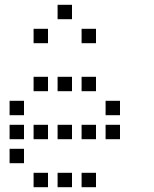

<svg xmlns="http://www.w3.org/2000/svg" viewBox="-20 -800 640 800"><path d="M221 -780Q220 -780 220 -780Q220 -780 220 -779V-721Q220 -720 220 -720Q220 -720 221 -720H279Q280 -720 280 -720Q280 -720 280 -721V-779Q280 -780 280 -780Q280 -780 279 -780ZM121 -680Q120 -680 120 -680Q120 -680 120 -679V-621Q120 -620 120 -620Q120 -620 121 -620H179Q180 -620 180 -620Q180 -620 180 -621V-679Q180 -680 180 -680Q180 -680 179 -680ZM321 -680Q320 -680 320 -680Q320 -680 320 -679V-621Q320 -620 320 -620Q320 -620 321 -620H379Q380 -620 380 -620Q380 -620 380 -621V-679Q380 -680 380 -680Q380 -680 379 -680ZM121 -480Q120 -480 120 -480Q120 -480 120 -479V-421Q120 -420 120 -420Q120 -420 121 -420H179Q180 -420 180 -420Q180 -420 180 -421V-479Q180 -480 180 -480Q180 -480 179 -480ZM221 -480Q220 -480 220 -480Q220 -480 220 -479V-421Q220 -420 220 -420Q220 -420 221 -420H279Q280 -420 280 -420Q280 -420 280 -421V-479Q280 -480 280 -480Q280 -480 279 -480ZM321 -480Q320 -480 320 -480Q320 -480 320 -479V-421Q320 -420 320 -420Q320 -420 321 -420H379Q380 -420 380 -420Q380 -420 380 -421V-479Q380 -480 380 -480Q380 -480 379 -480ZM21 -380Q20 -380 20 -380Q20 -380 20 -379V-321Q20 -320 20 -320Q20 -320 21 -320H79Q80 -320 80 -320Q80 -320 80 -321V-379Q80 -380 80 -380Q80 -380 79 -380ZM421 -380Q420 -380 420 -380Q420 -380 420 -379V-321Q420 -320 420 -320Q420 -320 421 -320H479Q480 -320 480 -320Q480 -320 480 -321V-379Q480 -380 480 -380Q480 -380 479 -380ZM21 -280Q20 -280 20 -280Q20 -280 20 -279V-221Q20 -220 20 -220Q20 -220 21 -220H79Q80 -220 80 -220Q80 -220 80 -221V-279Q80 -280 80 -280Q80 -280 79 -280ZM121 -280Q120 -280 120 -280Q120 -280 120 -279V-221Q120 -220 120 -220Q120 -220 121 -220H179Q180 -220 180 -220Q180 -220 180 -221V-279Q180 -280 180 -280Q180 -280 179 -280ZM221 -280Q220 -280 220 -280Q220 -280 220 -279V-221Q220 -220 220 -220Q220 -220 221 -220H279Q280 -220 280 -220Q280 -220 280 -221V-279Q280 -280 280 -280Q280 -280 279 -280ZM321 -280Q320 -280 320 -280Q320 -280 320 -279V-221Q320 -220 320 -220Q320 -220 321 -220H379Q380 -220 380 -220Q380 -220 380 -221V-279Q380 -280 380 -280Q380 -280 379 -280ZM421 -280Q420 -280 420 -280Q420 -280 420 -279V-221Q420 -220 420 -220Q420 -220 421 -220H479Q480 -220 480 -220Q480 -220 480 -221V-279Q480 -280 480 -280Q480 -280 479 -280ZM21 -180Q20 -180 20 -180Q20 -180 20 -179V-121Q20 -120 20 -120Q20 -120 21 -120H79Q80 -120 80 -120Q80 -120 80 -121V-179Q80 -180 80 -180Q80 -180 79 -180ZM121 -80Q120 -80 120 -80Q120 -80 120 -79V-21Q120 -20 120 -20Q120 -20 121 -20H179Q180 -20 180 -20Q180 -20 180 -21V-79Q180 -80 180 -80Q180 -80 179 -80ZM221 -80Q220 -80 220 -80Q220 -80 220 -79V-21Q220 -20 220 -20Q220 -20 221 -20H279Q280 -20 280 -20Q280 -20 280 -21V-79Q280 -80 280 -80Q280 -80 279 -80ZM321 -80Q320 -80 320 -80Q320 -80 320 -79V-21Q320 -20 320 -20Q320 -20 321 -20H379Q380 -20 380 -20Q380 -20 380 -21V-79Q380 -80 380 -80Q380 -80 379 -80Z"/></svg>

Font: Doto Black Medium
Style: Regular
Weight: 500
Monospace: yes
Version: Version 1.000